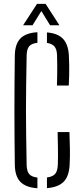

<svg xmlns="http://www.w3.org/2000/svg" viewBox="-20 -972 429 998"><path d="M174.5 6.5Q115 2.5 86.5 -26.2Q58 -55 57 -115.5Q56 -193.5 55.5 -263.2Q55 -333 55 -399.8Q55 -466.5 55.5 -536Q56 -605.5 57 -683.5Q58 -743.5 86.2 -772.2Q114.5 -801 174.5 -804.5V-749.5Q144.5 -746 132 -731.8Q119.5 -717.5 118.5 -685Q117 -600.5 116 -531.8Q115 -463 115 -399.5Q115 -336 116 -267.5Q117 -199 118.5 -114Q119.5 -81.5 132 -67Q144.5 -52.5 174.5 -49ZM224 6V-49.5Q254 -53.5 266.5 -68Q279 -82.5 280.5 -114Q281.5 -137 281.5 -160.2Q281.5 -183.5 281 -213.5Q280.5 -243.5 279.5 -285.5H341Q343 -231.5 343.5 -193.2Q344 -155 342 -115.5Q339 -56 311.2 -27.5Q283.5 1 224 6ZM276 -527.5Q277 -556.5 277.2 -581.2Q277.5 -606 277.5 -631Q277.5 -656 276.5 -685Q275.5 -715.5 263.5 -730Q251.5 -744.5 224 -749V-803.5Q280.5 -799 307.8 -770Q335 -741 338 -683.5Q339.5 -655 339.8 -630.2Q340 -605.5 339.5 -580.8Q339 -556 337.5 -527.5ZM100 -840.5 172.5 -952H217L289 -840.5H240.5L195 -914.5L149 -840.5Z"/></svg>

Font: Big Shoulders Stencil Text Thin Light
Style: Regular
Weight: 300
Version: Version 2.001